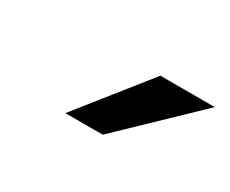

<svg xmlns="http://www.w3.org/2000/svg" viewBox="-41 -850 413 345"><g transform="rotate(30 165.5 -678.0)"><path d="M218.3 -750H331.1L181.6 -606.4H104Z"/></g></svg>

Font: Roboto
Style: Italic
Weight: 400
Italic angle: -12°
Designer: Google
Version: Version 2.134; 2016; ttfautohint (v1.6)